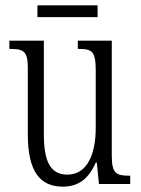

<svg xmlns="http://www.w3.org/2000/svg" viewBox="-20 -688 526 718"><path d="M120 -624H345V-668H120ZM215 10C272 10 311 -18 338 -80H342L350 0H467V-31H464C416 -31 398 -38 398 -105V-536H271V-505H274C324 -505 338 -497 338 -424V-210C338 -111 306 -35 232 -35C168 -35 144 -85 144 -186V-536H15V-505H19C67 -505 84 -497 84 -435V-185C84 -46 130 10 215 10Z"/></svg>

Font: Noto Serif Myanmar ExtraCondensed Light
Style: Regular
Weight: 300
Width: 2
Designer: Ben Mitchell and the Monotype Design Team
Foundry: Monotype Imaging Inc.
Version: Version 2.106